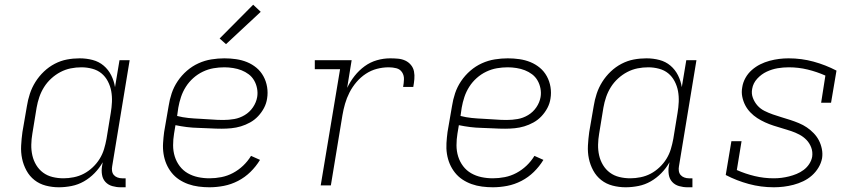

<svg xmlns="http://www.w3.org/2000/svg" viewBox="-20 -785 3640 813"><path d="M229 8Q201 8 174 1Q147 -6 126 -22.5Q105 -39 92 -63Q79 -87 73.5 -113.5Q68 -140 69.5 -168.5Q71 -197 75 -226L94 -336Q98 -362 106.5 -388Q115 -414 130 -438Q145 -462 166 -482Q187 -502 212 -515Q237 -528 263.5 -533Q290 -538 317 -538Q346 -538 372.5 -531Q399 -524 419 -507Q439 -490 451 -466Q463 -442 467 -416L486 -530H529L455 -81Q453 -71 454.5 -61Q456 -51 462 -44Q468 -37 477.5 -33.5Q487 -30 497 -30H512V8H491Q473 8 455.5 3Q438 -2 426.5 -14.5Q415 -27 412 -45Q409 -63 412 -81L415 -98Q401 -73 380.5 -52Q360 -31 335.5 -17Q311 -3 283.5 2.5Q256 8 229 8Q229 8 229 8Q229 8 229 8ZM249 -30Q270 -30 292.5 -34.5Q315 -39 335 -49.5Q355 -60 372.5 -76.5Q390 -93 402 -112.5Q414 -132 420.5 -153.5Q427 -175 431 -197L449 -307Q453 -330 454 -353.5Q455 -377 451 -399Q447 -421 436.5 -441Q426 -461 409.5 -474.5Q393 -488 370.5 -494Q348 -500 325 -500Q302 -500 279.5 -495.5Q257 -491 236 -480Q215 -469 197 -452.5Q179 -436 166.5 -416Q154 -396 146.5 -374Q139 -352 135 -329L117 -219Q113 -196 112.5 -172.5Q112 -149 117 -127Q122 -105 133.5 -86Q145 -67 162.5 -54Q180 -41 202.5 -35.5Q225 -30 249 -30Z M867 8Q844 8 821 5Q798 2 777 -5.5Q756 -13 738 -25Q720 -37 706.5 -54Q693 -71 684.5 -91Q676 -111 672.5 -133.5Q669 -156 670.5 -179.5Q672 -203 675 -226L694 -336Q698 -363 707 -390Q716 -417 732.5 -441.5Q749 -466 771.5 -485.5Q794 -505 820.5 -517Q847 -529 875 -533.5Q903 -538 930 -538Q955 -538 979.5 -534.5Q1004 -531 1026 -522Q1048 -513 1066 -498Q1084 -483 1095.5 -462Q1107 -441 1111 -416.5Q1115 -392 1111 -368Q1108 -347 1098 -328Q1088 -309 1073 -293Q1058 -277 1039 -266.5Q1020 -256 1000 -250Q980 -244 959.5 -242Q939 -240 919 -240Q894 -240 869 -241.5Q844 -243 819.5 -243.5Q795 -244 771 -247Q747 -250 723 -255L717 -219Q713 -195 713 -170Q713 -145 720 -122.5Q727 -100 741 -81.5Q755 -63 775 -51.5Q795 -40 818.5 -35Q842 -30 867 -30Q892 -30 917.5 -35Q943 -40 966.5 -52.5Q990 -65 1009.5 -83.5Q1029 -102 1043 -125L1081 -108Q1064 -80 1040.5 -57Q1017 -34 988 -19Q959 -4 928 2Q897 8 867 8ZM926 -277Q949 -277 972 -281Q995 -285 1016 -297.5Q1037 -310 1051 -330.5Q1065 -351 1069 -374Q1072 -392 1068.5 -410.5Q1065 -429 1056 -444.5Q1047 -460 1033 -470.5Q1019 -481 1002.5 -487.5Q986 -494 967 -497Q948 -500 930 -500Q907 -500 884 -496Q861 -492 839 -481.5Q817 -471 798.5 -454.5Q780 -438 767 -417.5Q754 -397 746.5 -374.5Q739 -352 735 -329L730 -294Q753 -288 777.5 -285.5Q802 -283 827 -282Q852 -281 876.5 -279Q901 -277 926 -277ZM937 -598 910 -622 1052 -765 1084 -735Z M1338 0 1420 -492H1313V-530H1469L1450 -413Q1463 -440 1481.5 -463.5Q1500 -487 1524 -504.5Q1548 -522 1576 -530Q1604 -538 1632 -538Q1649 -538 1665.5 -536.5Q1682 -535 1696 -528.5Q1710 -522 1720 -510Q1730 -498 1733 -482.5Q1736 -467 1734.5 -450Q1733 -433 1730 -417H1687Q1690 -433 1690.5 -449.5Q1691 -466 1682.5 -479Q1674 -492 1658.5 -496Q1643 -500 1626 -500Q1601 -500 1576 -493.5Q1551 -487 1529 -472.5Q1507 -458 1489.5 -437.5Q1472 -417 1460 -393.5Q1448 -370 1441 -345.5Q1434 -321 1430 -297L1381 0Z M2067 8Q2044 8 2021 5Q1998 2 1977 -5.5Q1956 -13 1938 -25Q1920 -37 1906.5 -54Q1893 -71 1884.5 -91Q1876 -111 1872.5 -133.5Q1869 -156 1870.5 -179.5Q1872 -203 1875 -226L1894 -336Q1898 -363 1907 -390Q1916 -417 1932.5 -441.5Q1949 -466 1971.5 -485.5Q1994 -505 2020.5 -517Q2047 -529 2075 -533.5Q2103 -538 2130 -538Q2155 -538 2179.5 -534.5Q2204 -531 2226 -522Q2248 -513 2266 -498Q2284 -483 2295.5 -462Q2307 -441 2311 -416.5Q2315 -392 2311 -368Q2308 -347 2298 -328Q2288 -309 2273 -293Q2258 -277 2239 -266.5Q2220 -256 2200 -250Q2180 -244 2159.5 -242Q2139 -240 2119 -240Q2094 -240 2069 -241.5Q2044 -243 2019.5 -243.5Q1995 -244 1971 -247Q1947 -250 1923 -255L1917 -219Q1913 -195 1913 -170Q1913 -145 1920 -122.5Q1927 -100 1941 -81.5Q1955 -63 1975 -51.5Q1995 -40 2018.5 -35Q2042 -30 2067 -30Q2092 -30 2117.5 -35Q2143 -40 2166.5 -52.5Q2190 -65 2209.5 -83.5Q2229 -102 2243 -125L2281 -108Q2264 -80 2240.5 -57Q2217 -34 2188 -19Q2159 -4 2128 2Q2097 8 2067 8ZM2126 -277Q2149 -277 2172 -281Q2195 -285 2216 -297.5Q2237 -310 2251 -330.5Q2265 -351 2269 -374Q2272 -392 2268.5 -410.5Q2265 -429 2256 -444.5Q2247 -460 2233 -470.5Q2219 -481 2202.5 -487.5Q2186 -494 2167 -497Q2148 -500 2130 -500Q2107 -500 2084 -496Q2061 -492 2039 -481.5Q2017 -471 1998.5 -454.5Q1980 -438 1967 -417.5Q1954 -397 1946.5 -374.5Q1939 -352 1935 -329L1930 -294Q1953 -288 1977.5 -285.5Q2002 -283 2027 -282Q2052 -281 2076.5 -279Q2101 -277 2126 -277Z M2629 8Q2601 8 2574 1Q2547 -6 2526 -22.5Q2505 -39 2492 -63Q2479 -87 2473.5 -113.5Q2468 -140 2469.5 -168.5Q2471 -197 2475 -226L2494 -336Q2498 -362 2506.5 -388Q2515 -414 2530 -438Q2545 -462 2566 -482Q2587 -502 2612 -515Q2637 -528 2663.5 -533Q2690 -538 2717 -538Q2746 -538 2772.5 -531Q2799 -524 2819 -507Q2839 -490 2851 -466Q2863 -442 2867 -416L2886 -530H2929L2855 -81Q2853 -71 2854.5 -61Q2856 -51 2862 -44Q2868 -37 2877.5 -33.5Q2887 -30 2897 -30H2912V8H2891Q2873 8 2855.5 3Q2838 -2 2826.5 -14.5Q2815 -27 2812 -45Q2809 -63 2812 -81L2815 -98Q2801 -73 2780.5 -52Q2760 -31 2735.5 -17Q2711 -3 2683.5 2.5Q2656 8 2629 8Q2629 8 2629 8Q2629 8 2629 8ZM2649 -30Q2670 -30 2692.5 -34.5Q2715 -39 2735 -49.5Q2755 -60 2772.5 -76.5Q2790 -93 2802 -112.5Q2814 -132 2820.5 -153.5Q2827 -175 2831 -197L2849 -307Q2853 -330 2854 -353.5Q2855 -377 2851 -399Q2847 -421 2836.5 -441Q2826 -461 2809.5 -474.5Q2793 -488 2770.5 -494Q2748 -500 2725 -500Q2702 -500 2679.5 -495.5Q2657 -491 2636 -480Q2615 -469 2597 -452.5Q2579 -436 2566.5 -416Q2554 -396 2546.5 -374Q2539 -352 2535 -329L2517 -219Q2513 -196 2512.5 -172.5Q2512 -149 2517 -127Q2522 -105 2533.5 -86Q2545 -67 2562.5 -54Q2580 -41 2602.5 -35.5Q2625 -30 2649 -30Z M3257 8Q3202 8 3150.5 -6Q3099 -20 3053 -44L3077 -187H3120L3100 -65Q3136 -49 3175.5 -39.5Q3215 -30 3256 -30Q3273 -30 3289 -32Q3305 -34 3321 -38Q3337 -42 3353 -48.5Q3369 -55 3383 -65.5Q3397 -76 3406.5 -90.5Q3416 -105 3419 -121Q3422 -142 3415 -160.5Q3408 -179 3395 -192.5Q3382 -206 3365 -215Q3348 -224 3330 -230Q3312 -236 3293 -241.5Q3274 -247 3255.5 -253Q3237 -259 3219.5 -267Q3202 -275 3186.5 -285Q3171 -295 3157.5 -309Q3144 -323 3135.5 -339.5Q3127 -356 3123 -375.5Q3119 -395 3123 -416Q3126 -436 3136.5 -455Q3147 -474 3163.5 -488.5Q3180 -503 3199 -512.5Q3218 -522 3238.5 -527.5Q3259 -533 3279 -535.5Q3299 -538 3319 -538Q3374 -538 3425 -524Q3476 -510 3522 -486L3499 -350H3457L3475 -465Q3439 -481 3400 -490.5Q3361 -500 3320 -500Q3296 -500 3272.5 -496Q3249 -492 3226.5 -481.5Q3204 -471 3186.5 -452Q3169 -433 3165 -409Q3161 -389 3168 -370.5Q3175 -352 3187.5 -338Q3200 -324 3217 -315.5Q3234 -307 3252.5 -300.5Q3271 -294 3289.5 -288.5Q3308 -283 3326.5 -277Q3345 -271 3363 -263.5Q3381 -256 3396.5 -245.5Q3412 -235 3425.5 -221Q3439 -207 3447.5 -190.5Q3456 -174 3460 -154.5Q3464 -135 3461 -115Q3457 -94 3445.5 -75Q3434 -56 3417.5 -41.5Q3401 -27 3381 -17.5Q3361 -8 3340 -2.5Q3319 3 3298 5.5Q3277 8 3257 8Z"/></svg>

Font: Iosevka Slab XLtEx
Style: Italic
Weight: 200
Width: 7
Italic angle: -9°
Monospace: yes
Designer: Belleve Invis
Foundry: Belleve Invis
Version: Version 11.1.0; ttfautohint (v1.8.3)